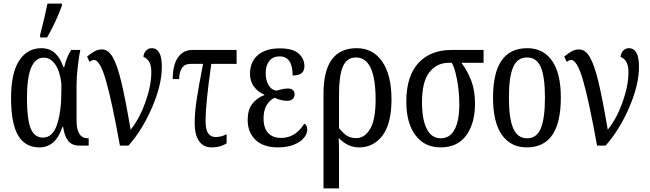

<svg xmlns="http://www.w3.org/2000/svg" viewBox="-20 -816 3643 1076"><path d="M42 -267Q42 -407 87.5 -476.5Q133 -546 212 -546Q258 -546 288.5 -518Q319 -490 335 -440H340Q353 -497 379 -536H430Q423 -504 416 -444Q409 -384 409 -339V-141Q409 -41 472 -41H477V0H426Q382 0 361 -28Q340 -56 334 -105H330Q292 10 201 10Q121 10 81.5 -57Q42 -124 42 -267ZM324 -309V-348Q315 -420 288.5 -456.5Q262 -493 225 -493Q131 -493 131 -266Q131 -150 151.5 -97.5Q172 -45 221 -45Q275 -45 299.5 -117.5Q324 -190 324 -309ZM205 -621Q233 -729 246 -796H327V-784Q294 -694 244 -606H205Z M507 -480Q495 -480 482 -469L468 -499Q491 -518 510 -528.5Q529 -539 552 -539Q586 -539 611 -497Q636 -455 659 -360.5Q682 -266 712 -89Q762 -151 795 -243.5Q828 -336 828 -412Q828 -480 784 -497Q784 -515 797 -530.5Q810 -546 830 -546Q887 -546 887 -442Q887 -341 832.5 -214.5Q778 -88 700 0H652Q606 -255 573 -367.5Q540 -480 507 -480Z M1071 -125Q1071 -183 1082 -257Q1093 -331 1118 -458H1048Q1015 -458 999.5 -434.5Q984 -411 984 -373H948Q948 -451 977 -493.5Q1006 -536 1058 -536H1306V-458H1164Q1132 -232 1132 -139Q1132 -89 1147 -68.5Q1162 -48 1188 -48Q1220 -48 1250 -64V-13Q1216 10 1168 10Q1119 10 1095 -26Q1071 -62 1071 -125Z M1368 -144Q1368 -200 1393.5 -233.5Q1419 -267 1461 -283V-286Q1425 -301 1403 -331Q1381 -361 1381 -402Q1381 -470 1425.5 -507.5Q1470 -545 1548 -545Q1620 -545 1653 -516.5Q1686 -488 1686 -445Q1686 -420 1671 -406.5Q1656 -393 1620 -393Q1620 -500 1547 -500Q1509 -500 1489 -474.5Q1469 -449 1469 -407Q1469 -366 1485.5 -338.5Q1502 -311 1529 -308Q1536 -310 1555.5 -315Q1575 -320 1595 -320Q1611 -320 1621 -311.5Q1631 -303 1631 -287Q1631 -270 1619.5 -260.5Q1608 -251 1589 -251Q1556 -251 1520 -268Q1494 -258 1475.5 -228.5Q1457 -199 1457 -153Q1457 -98 1483 -70.5Q1509 -43 1555 -43Q1636 -43 1685 -123Q1702 -115 1702 -90Q1702 -66 1683 -43Q1664 -20 1626.5 -5Q1589 10 1538 10Q1456 10 1412 -32Q1368 -74 1368 -144Z M1793 -291Q1793 -546 1979 -546Q2070 -546 2122 -471Q2174 -396 2174 -258Q2174 -124 2124 -57Q2074 10 1992 10Q1929 10 1878 -43Q1880 -7 1880 49V240H1793ZM2085 -258Q2085 -494 1975 -494Q1923 -494 1901.5 -442.5Q1880 -391 1880 -293V-98Q1903 -69 1924 -55.5Q1945 -42 1977 -42Q2024 -42 2054.5 -94Q2085 -146 2085 -258Z M2257 -246Q2257 -389 2324.5 -462.5Q2392 -536 2510 -536H2690V-464H2566Q2601 -417 2621.5 -362.5Q2642 -308 2642 -235Q2642 -125 2593 -57.5Q2544 10 2449 10Q2359 10 2308 -58.5Q2257 -127 2257 -246ZM2554 -230Q2554 -304 2541 -371Q2528 -438 2512 -464H2494Q2429 -464 2387 -412Q2345 -360 2345 -242Q2345 -147 2371.5 -94Q2398 -41 2451 -41Q2501 -41 2527.5 -90Q2554 -139 2554 -230Z M2743 -269Q2743 -546 2935 -546Q3024 -546 3073.5 -476Q3123 -406 3123 -269Q3123 10 2932 10Q2842 10 2792.5 -60.5Q2743 -131 2743 -269ZM3034 -269Q3034 -384 3011 -439Q2988 -494 2933 -494Q2879 -494 2855.5 -439Q2832 -384 2832 -269Q2832 -153 2856 -97Q2880 -41 2934 -41Q2988 -41 3011 -97Q3034 -153 3034 -269Z M3181 -480Q3169 -480 3156 -469L3142 -499Q3165 -518 3184 -528.5Q3203 -539 3226 -539Q3260 -539 3285 -497Q3310 -455 3333 -360.5Q3356 -266 3386 -89Q3436 -151 3469 -243.5Q3502 -336 3502 -412Q3502 -480 3458 -497Q3458 -515 3471 -530.5Q3484 -546 3504 -546Q3561 -546 3561 -442Q3561 -341 3506.5 -214.5Q3452 -88 3374 0H3326Q3280 -255 3247 -367.5Q3214 -480 3181 -480Z"/></svg>

Font: Noto Serif Cond
Style: Regular
Weight: 400
Width: 3
Designer: Monotype Design Team
Foundry: Monotype Imaging Inc.
Version: Version 1.001